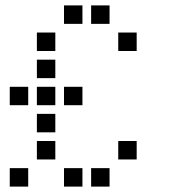

<svg xmlns="http://www.w3.org/2000/svg" viewBox="-20 -704 640 708"><path d="M217 -684Q216 -684 216 -684Q216 -684 216 -683V-617Q216 -616 216 -616Q216 -616 217 -616H283Q284 -616 284 -616Q284 -616 284 -617V-683Q284 -684 284 -684Q284 -684 283 -684ZM317 -684Q316 -684 316 -684Q316 -684 316 -683V-617Q316 -616 316 -616Q316 -616 317 -616H383Q384 -616 384 -616Q384 -616 384 -617V-683Q384 -684 384 -684Q384 -684 383 -684ZM117 -584Q116 -584 116 -584Q116 -584 116 -583V-517Q116 -516 116 -516Q116 -516 117 -516H183Q184 -516 184 -516Q184 -516 184 -517V-583Q184 -584 184 -584Q184 -584 183 -584ZM417 -584Q416 -584 416 -584Q416 -584 416 -583V-517Q416 -516 416 -516Q416 -516 417 -516H483Q484 -516 484 -516Q484 -516 484 -517V-583Q484 -584 484 -584Q484 -584 483 -584ZM117 -484Q116 -484 116 -484Q116 -484 116 -483V-417Q116 -416 116 -416Q116 -416 117 -416H183Q184 -416 184 -416Q184 -416 184 -417V-483Q184 -484 184 -484Q184 -484 183 -484ZM17 -384Q16 -384 16 -384Q16 -384 16 -383V-317Q16 -316 16 -316Q16 -316 17 -316H83Q84 -316 84 -316Q84 -316 84 -317V-383Q84 -384 84 -384Q84 -384 83 -384ZM117 -384Q116 -384 116 -384Q116 -384 116 -383V-317Q116 -316 116 -316Q116 -316 117 -316H183Q184 -316 184 -316Q184 -316 184 -317V-383Q184 -384 184 -384Q184 -384 183 -384ZM217 -384Q216 -384 216 -384Q216 -384 216 -383V-317Q216 -316 216 -316Q216 -316 217 -316H283Q284 -316 284 -316Q284 -316 284 -317V-383Q284 -384 284 -384Q284 -384 283 -384ZM117 -284Q116 -284 116 -284Q116 -284 116 -283V-217Q116 -216 116 -216Q116 -216 117 -216H183Q184 -216 184 -216Q184 -216 184 -217V-283Q184 -284 184 -284Q184 -284 183 -284ZM117 -184Q116 -184 116 -184Q116 -184 116 -183V-117Q116 -116 116 -116Q116 -116 117 -116H183Q184 -116 184 -116Q184 -116 184 -117V-183Q184 -184 184 -184Q184 -184 183 -184ZM417 -184Q416 -184 416 -184Q416 -184 416 -183V-117Q416 -116 416 -116Q416 -116 417 -116H483Q484 -116 484 -116Q484 -116 484 -117V-183Q484 -184 484 -184Q484 -184 483 -184ZM17 -84Q16 -84 16 -84Q16 -84 16 -83V-17Q16 -16 16 -16Q16 -16 17 -16H83Q84 -16 84 -16Q84 -16 84 -17V-83Q84 -84 84 -84Q84 -84 83 -84ZM217 -84Q216 -84 216 -84Q216 -84 216 -83V-17Q216 -16 216 -16Q216 -16 217 -16H283Q284 -16 284 -16Q284 -16 284 -17V-83Q284 -84 284 -84Q284 -84 283 -84ZM317 -84Q316 -84 316 -84Q316 -84 316 -83V-17Q316 -16 316 -16Q316 -16 317 -16H383Q384 -16 384 -16Q384 -16 384 -17V-83Q384 -84 384 -84Q384 -84 383 -84Z"/></svg>

Font: Doto SemiBold
Style: Regular
Weight: 600
Monospace: yes
Version: Version 1.000